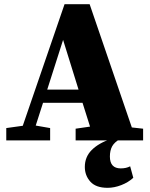

<svg xmlns="http://www.w3.org/2000/svg" viewBox="-20 -672 720 919"><path d="M10 0V-59L89 -70L289 -652H409L611 -62L665 -56V0H342V-56L411 -66L375 -180H186L151 -71L220 -59V0ZM206 -243H356L282 -481ZM495 227Q439 227 412.5 197.5Q386 168 386 127Q386 79 419 46Q452 13 511 -7V-8H557Q528 8 517 28Q506 48 506 77Q506 134 558 134Q584 134 603 124L618 179Q594 201 560.5 214Q527 227 495 227Z"/></svg>

Font: Source Serif 4 Black
Style: Regular
Weight: 900
Designer: Frank Grießhammer
Foundry: Adobe
Version: Version 4.005;hotconv 1.1.0;makeotfexe 2.6.0